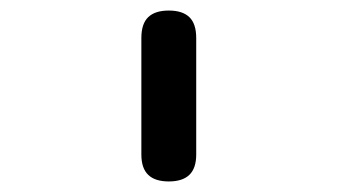

<svg xmlns="http://www.w3.org/2000/svg" viewBox="-20 -780 640 364"><path d="M248 -487V-708Q248 -735 261 -747.5Q274 -760 300 -760Q326 -760 339 -747.5Q352 -735 352 -708V-487Q352 -461 339 -448.5Q326 -436 300 -436Q274 -436 261 -448.5Q248 -461 248 -487Z"/></svg>

Font: Maple Mono NL Medium
Style: Regular
Weight: 500
Monospace: yes
Designer: subframe7536
Version: Version 7.000